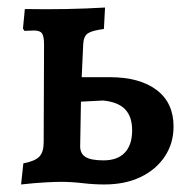

<svg xmlns="http://www.w3.org/2000/svg" viewBox="-20 -483 490 510"><path d="M257 7Q229 7 199.5 3.5Q170 0 141 0Q128 0 100 1.5Q72 3 36 7L42 -49Q73 -55 84.5 -67Q96 -79 96 -105L97 -364Q97 -387 91.5 -394.5Q86 -402 70 -402Q66 -402 58.5 -401.5Q51 -401 45 -401L41 -407L46 -459Q101 -458 155 -459Q209 -460 259 -463L256 -406Q225 -402 213.5 -394.5Q202 -387 201 -365L197 -278H271Q351 -278 396 -244Q441 -210 441 -147Q441 -102 417.5 -67Q394 -32 353 -12.5Q312 7 257 7ZM255 -57Q292 -57 311.5 -77.5Q331 -98 331 -137Q331 -173 312.5 -192.5Q294 -212 254 -216L195 -213L193 -97Q192 -76 206.5 -66.5Q221 -57 255 -57Z"/></svg>

Font: Alegreya SemiBold
Style: Regular
Weight: 600
Designer: Juan Pablo del Peral
Foundry: Huerta Tipografica
Version: Version 2.009